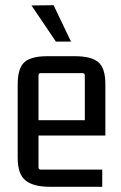

<svg xmlns="http://www.w3.org/2000/svg" viewBox="-20 -713 466 738"><path d="M373 5H173Q108 5 78 -19.5Q48 -44 48 -106V-389Q48 -451 74 -474Q100 -497 162 -497H267Q331 -497 358 -474Q385 -451 385 -389V-192H118V-251H306V-423Q306 -432 296 -432H137Q128 -432 128 -423V-70Q128 -61 137 -61H373ZM101 -692 195 -553H253L186 -693Z"/></svg>

Font: Gemunu Libre ExtraLight
Style: Regular
Weight: 400
Version: Version 1.100